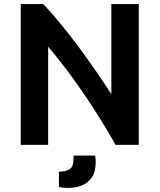

<svg xmlns="http://www.w3.org/2000/svg" viewBox="-20 -713 786 945"><path d="M82 0V-693H193Q230 -654 274 -601Q318 -548 363 -487.5Q408 -427 450.5 -365.5Q493 -304 528 -250V-693H663V0H549Q506 -77 451 -163Q396 -249 336 -331.5Q276 -414 217 -483V0ZM316 212Q285 212 270 207V132Q303 132 322.5 120Q342 108 342 66V53H448Q450 62 450.5 72Q451 82 451 85Q451 132 432 160Q413 188 382 200Q351 212 316 212Z"/></svg>

Font: Ubuntu Sans
Style: Bold
Weight: 700
Designer: Dalton Maag Ltd
Foundry: Dalton Maag Ltd
Version: Version 1.006; ttfautohint (v1.8.4.7-5d5b)